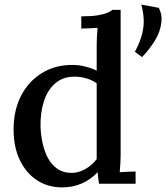

<svg xmlns="http://www.w3.org/2000/svg" viewBox="-20 -798 722 834"><path d="M597 -550 566 -573Q589 -616 597.5 -651Q606 -686 604 -717Q602 -748 594 -778L670 -764Q678 -746 680.5 -733Q683 -720 681 -702Q677 -661 653 -622Q629 -583 597 -550ZM250 16Q189 16 141.5 -14.5Q94 -45 66.5 -102Q39 -159 39 -236Q39 -318 71 -381Q103 -444 161 -480Q219 -516 293 -516Q324 -516 352.5 -508.5Q381 -501 400 -491V-605Q400 -620 401 -638.5Q402 -657 404 -677Q386 -676 367 -675Q348 -674 333 -674V-727Q378 -727 404.5 -731.5Q431 -736 445.5 -742Q460 -748 467 -755H504V-124Q504 -109 503 -90Q502 -71 500 -50Q518 -51 536 -52Q554 -53 569 -53V0H410Q408 -14 406.5 -26Q405 -38 404 -50Q374 -18 335 -1Q296 16 250 16ZM291 -47Q322 -47 351.5 -64Q381 -81 400 -107Q400 -120 400 -134Q400 -148 400 -164V-436Q381 -450 355.5 -457.5Q330 -465 303 -465Q254 -465 220.5 -436.5Q187 -408 171 -359Q155 -310 156 -247Q158 -193 173 -147Q188 -101 217.5 -74Q247 -47 291 -47Z"/></svg>

Font: Lora Medium
Style: Regular
Weight: 500
Designer: Olga Karpushina, Alexei Vanyashin (Cyrillic)
Foundry: Cyreal
Version: Version 3.004